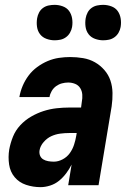

<svg xmlns="http://www.w3.org/2000/svg" viewBox="-20 -763 540 791"><path d="M147 8Q116 8 87.5 -1.5Q59 -11 40.5 -33Q22 -55 17.5 -85.5Q13 -116 18 -147Q23 -174 33.5 -200Q44 -226 63.5 -247Q83 -268 108 -282.5Q133 -297 159.5 -305.5Q186 -314 213 -317Q240 -320 266 -320H314L317 -343Q320 -358 319 -373Q318 -388 310.5 -400Q303 -412 289.5 -417.5Q276 -423 261 -423Q248 -423 235 -419.5Q222 -416 211 -408Q200 -400 193 -388Q186 -376 184 -363H60V-364Q64 -387 73.5 -409.5Q83 -432 98 -452Q113 -472 133.5 -487Q154 -502 176.5 -511.5Q199 -521 222.5 -524.5Q246 -528 269 -528Q296 -528 322.5 -523.5Q349 -519 371 -506.5Q393 -494 410 -474.5Q427 -455 435 -431Q443 -407 443.5 -380Q444 -353 440 -325L386 0H261L275 -85Q266 -67 253 -49.5Q240 -32 223.5 -18.5Q207 -5 186.5 1.5Q166 8 147 8ZM202 -97Q220 -97 238 -106.5Q256 -116 267.5 -132Q279 -148 285 -166.5Q291 -185 294 -203L296 -215H266Q247 -215 228 -212.5Q209 -210 191.5 -202Q174 -194 160 -178Q146 -162 143 -144Q141 -132 145 -122Q149 -112 158 -106.5Q167 -101 178.5 -99Q190 -97 202 -97ZM405 -597Q388 -597 371.5 -603Q355 -609 345 -622Q335 -635 332.5 -652.5Q330 -670 333 -688Q335 -700 341 -711.5Q347 -723 357.5 -730.5Q368 -738 380.5 -740.5Q393 -743 405 -743Q422 -743 438.5 -737Q455 -731 464.5 -718Q474 -705 477 -687.5Q480 -670 477 -652Q475 -640 468.5 -628.5Q462 -617 451.5 -609.5Q441 -602 429 -599.5Q417 -597 405 -597ZM205 -597Q188 -597 171.5 -603Q155 -609 145 -622Q135 -635 132.5 -652.5Q130 -670 133 -688Q135 -700 141 -711.5Q147 -723 157.5 -730.5Q168 -738 180.5 -740.5Q193 -743 205 -743Q222 -743 238.5 -737Q255 -731 264.5 -718Q274 -705 277 -687.5Q280 -670 277 -652Q275 -640 268.5 -628.5Q262 -617 251.5 -609.5Q241 -602 229 -599.5Q217 -597 205 -597Z"/></svg>

Font: Iosevka Term Curly XBd Obl
Style: Regular
Weight: 800
Italic angle: -9°
Designer: Belleve Invis
Foundry: Belleve Invis
Version: Version 32.3.0